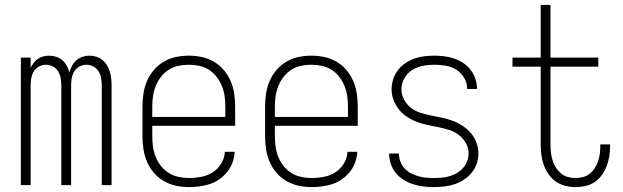

<svg xmlns="http://www.w3.org/2000/svg" viewBox="-20 -755 2540 783"><path d="M65 0V-520H105V-478Q110 -489 117.5 -499Q125 -509 135 -515.5Q145 -522 156.5 -525Q168 -528 180 -528Q195 -528 209 -523.5Q223 -519 234 -509.5Q245 -500 252 -487Q259 -474 263 -460Q267 -474 274 -487Q281 -500 292 -509.5Q303 -519 317 -523.5Q331 -528 345 -528Q360 -528 373.5 -523.5Q387 -519 398 -510Q409 -501 416.5 -488.5Q424 -476 428 -462.5Q432 -449 433.5 -435Q435 -421 435 -406V0H395V-406Q395 -421 392.5 -436Q390 -451 382 -464Q374 -477 360.5 -484Q347 -491 333 -491Q318 -491 304.5 -484Q291 -477 283 -464Q275 -451 272.5 -436Q270 -421 270 -406V0H230V-406Q230 -421 227.5 -436Q225 -451 217 -464Q209 -477 195.5 -484Q182 -491 167 -491Q153 -491 139.5 -484Q126 -477 118 -464Q110 -451 107.5 -436Q105 -421 105 -406V0Z M751 8Q724 8 698 2.5Q672 -3 648.5 -16.5Q625 -30 607.5 -50.5Q590 -71 579.5 -95.5Q569 -120 565 -146.5Q561 -173 561 -200V-320Q561 -347 565 -373.5Q569 -400 579.5 -424.5Q590 -449 607.5 -469.5Q625 -490 648 -503.5Q671 -517 697 -522.5Q723 -528 750 -528Q777 -528 803 -522.5Q829 -517 852 -503.5Q875 -490 892.5 -469.5Q910 -449 920.5 -424.5Q931 -400 935 -373.5Q939 -347 939 -320V-242H601V-200Q601 -178 604 -156.5Q607 -135 615 -115Q623 -95 636.5 -78Q650 -61 668.5 -49.5Q687 -38 708.5 -33.5Q730 -29 751 -29Q776 -29 801.5 -34Q827 -39 848 -52.5Q869 -66 882.5 -88.5Q896 -111 897 -136H937Q936 -114 928.5 -93Q921 -72 907.5 -55Q894 -38 876 -25Q858 -12 837.5 -5Q817 2 795 5Q773 8 751 8ZM601 -278H899V-320Q899 -342 896 -363Q893 -384 885 -404Q877 -424 863.5 -441.5Q850 -459 832 -470.5Q814 -482 793 -486.5Q772 -491 750 -491Q728 -491 707 -486.5Q686 -482 668 -470.5Q650 -459 636.5 -441.5Q623 -424 615 -404Q607 -384 604 -363Q601 -342 601 -320Z M1251 8Q1224 8 1198 2.5Q1172 -3 1148.5 -16.5Q1125 -30 1107.5 -50.5Q1090 -71 1079.5 -95.5Q1069 -120 1065 -146.5Q1061 -173 1061 -200V-320Q1061 -347 1065 -373.5Q1069 -400 1079.5 -424.5Q1090 -449 1107.5 -469.5Q1125 -490 1148 -503.5Q1171 -517 1197 -522.5Q1223 -528 1250 -528Q1277 -528 1303 -522.5Q1329 -517 1352 -503.5Q1375 -490 1392.5 -469.5Q1410 -449 1420.5 -424.5Q1431 -400 1435 -373.5Q1439 -347 1439 -320V-242H1101V-200Q1101 -178 1104 -156.5Q1107 -135 1115 -115Q1123 -95 1136.5 -78Q1150 -61 1168.5 -49.5Q1187 -38 1208.5 -33.5Q1230 -29 1251 -29Q1276 -29 1301.5 -34Q1327 -39 1348 -52.5Q1369 -66 1382.5 -88.5Q1396 -111 1397 -136H1437Q1436 -114 1428.5 -93Q1421 -72 1407.5 -55Q1394 -38 1376 -25Q1358 -12 1337.5 -5Q1317 2 1295 5Q1273 8 1251 8ZM1101 -278H1399V-320Q1399 -342 1396 -363Q1393 -384 1385 -404Q1377 -424 1363.5 -441.5Q1350 -459 1332 -470.5Q1314 -482 1293 -486.5Q1272 -491 1250 -491Q1228 -491 1207 -486.5Q1186 -482 1168 -470.5Q1150 -459 1136.5 -441.5Q1123 -424 1115 -404Q1107 -384 1104 -363Q1101 -342 1101 -320Z M1749 8Q1728 8 1707 5.5Q1686 3 1665.5 -3.5Q1645 -10 1627 -21Q1609 -32 1595.5 -48Q1582 -64 1574.5 -84.5Q1567 -105 1567 -126V-129H1607V-127Q1607 -111 1613 -95.5Q1619 -80 1630 -68Q1641 -56 1655.5 -48.5Q1670 -41 1685.5 -36.5Q1701 -32 1717 -30.5Q1733 -29 1749 -29Q1765 -29 1781.5 -30.5Q1798 -32 1813.5 -36.5Q1829 -41 1843.5 -49.5Q1858 -58 1868.5 -70Q1879 -82 1885 -97.5Q1891 -113 1891 -129Q1891 -152 1879.5 -172Q1868 -192 1850 -205.5Q1832 -219 1810.5 -225.5Q1789 -232 1767 -236.5Q1745 -241 1723 -245.5Q1701 -250 1680 -258Q1659 -266 1640 -278.5Q1621 -291 1607 -308.5Q1593 -326 1585 -347Q1577 -368 1577 -391Q1577 -412 1583.5 -432Q1590 -452 1602.5 -468.5Q1615 -485 1632.5 -497Q1650 -509 1669.5 -516Q1689 -523 1709.5 -525.5Q1730 -528 1751 -528Q1772 -528 1792 -525.5Q1812 -523 1831.5 -516.5Q1851 -510 1868.5 -498.5Q1886 -487 1898.5 -471Q1911 -455 1918 -435.5Q1925 -416 1925 -395V-392H1885V-394Q1885 -417 1872.5 -438Q1860 -459 1840.5 -471Q1821 -483 1797.5 -487Q1774 -491 1751 -491Q1728 -491 1704.5 -486.5Q1681 -482 1661 -469.5Q1641 -457 1629 -435.5Q1617 -414 1617 -391Q1617 -369 1628 -348.5Q1639 -328 1657 -314.5Q1675 -301 1696.5 -294.5Q1718 -288 1740 -283.5Q1762 -279 1784 -274.5Q1806 -270 1827 -262Q1848 -254 1867 -241.5Q1886 -229 1900.5 -212Q1915 -195 1923 -173.5Q1931 -152 1931 -129Q1931 -108 1924 -87.5Q1917 -67 1903.5 -50.5Q1890 -34 1871.5 -22Q1853 -10 1833 -3.5Q1813 3 1791.5 5.5Q1770 8 1749 8Z M2327 8Q2305 8 2284 2.5Q2263 -3 2245.5 -15.5Q2228 -28 2216 -46Q2204 -64 2197 -84Q2190 -104 2187.5 -125.5Q2185 -147 2185 -169V-483H2070V-520H2185V-735H2225V-520H2420V-483H2225V-169Q2225 -152 2226.5 -136Q2228 -120 2232.5 -104Q2237 -88 2245.5 -74Q2254 -60 2266.5 -49Q2279 -38 2294.5 -33.5Q2310 -29 2327 -29Q2342 -29 2357.5 -33Q2373 -37 2385 -46.5Q2397 -56 2405.5 -69.5Q2414 -83 2419 -97.5Q2424 -112 2426 -127.5Q2428 -143 2428 -159V-166H2468V-157Q2468 -136 2464.5 -116Q2461 -96 2453.5 -76.5Q2446 -57 2434 -40.5Q2422 -24 2405 -12.5Q2388 -1 2367.5 3.5Q2347 8 2327 8Z"/></svg>

Font: Iosevka Curly Extralight
Style: Regular
Weight: 200
Monospace: yes
Designer: Belleve Invis
Foundry: Belleve Invis
Version: Version 22.1.2; ttfautohint (v1.8.4)